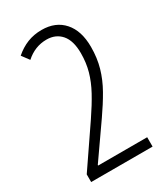

<svg xmlns="http://www.w3.org/2000/svg" viewBox="-181 -806 773 888"><g transform="rotate(-30 206.0 -362.0)"><path d="M365 0H37V-41L181 -252Q219 -308 244 -354Q269 -400 281.5 -444.5Q294 -489 294 -540Q294 -607 265 -640.5Q236 -674 187 -674Q125 -674 76 -630L47 -669Q78 -696 113 -710Q148 -724 190 -724Q264 -724 306.5 -676Q349 -628 349 -542Q349 -483 334.5 -432.5Q320 -382 292.5 -333.5Q265 -285 228 -232L103 -53V-50H365Z"/></g></svg>

Font: Noto Sans ExtraCondensed Light
Style: Regular
Weight: 300
Width: 2
Designer: Monotype Design Team
Foundry: Monotype Imaging Inc.
Version: Version 2.013; ttfautohint (v1.8.4.7-5d5b)